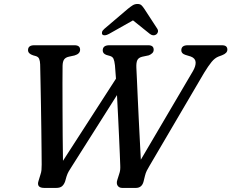

<svg xmlns="http://www.w3.org/2000/svg" viewBox="-20 -922 1136 942"><path d="M869.5 -675Q869.5 -700 901 -700H1068Q1083.5 -700 1089.5 -694.2Q1095.5 -688.5 1095.5 -678.5Q1095.5 -661 1069.5 -651L1052 -644.5Q1034 -637.5 1018 -618Q1002 -598.5 981 -564L713 -107.5Q705.5 -95.5 700 -84.2Q694.5 -73 691 -58.5L684.5 -32Q676.5 0 646.5 0H580Q564.5 0 557.2 -11Q550 -22 555.5 -39L564.5 -67.5Q568.5 -78.5 569.5 -88.2Q570.5 -98 570 -109Q569.5 -129 567.8 -167Q566 -205 564 -253.5Q562 -302 559.2 -354.2Q556.5 -406.5 554 -455.5L333 -106.5Q323.5 -92 317.2 -81.2Q311 -70.5 306.5 -56.5L299.5 -32Q294 -16.5 284.2 -8.2Q274.5 0 255.5 0H197.5Q157 0 169.5 -36L178.5 -65.5Q182.5 -77 183.5 -87.8Q184.5 -98.5 184.5 -115Q184.5 -133 184 -178.5Q183.5 -224 182.8 -283.5Q182 -343 181 -405.5Q180 -468 178.8 -521.2Q177.5 -574.5 177 -606.5Q176.5 -622.5 172.2 -633Q168 -643.5 155 -647L142.5 -650.5Q117.5 -658.5 117.5 -676Q117.5 -700 148 -700H345.5Q373 -700 373 -678Q373 -658 346 -650L318.5 -644Q302 -640.5 294.8 -630.5Q287.5 -620.5 287 -599Q286.5 -570.5 286.5 -515Q286.5 -459.5 286.8 -391.5Q287 -323.5 287.5 -255.5Q288 -187.5 289 -133L549 -536Q546 -578 544 -601.5Q541.5 -623.5 536.8 -633.8Q532 -644 519.5 -647.5L502 -652.5Q484 -659 484 -674.5Q484 -700 516.5 -700H707.5Q734 -700 734 -678Q734 -668 727 -661.2Q720 -654.5 710 -650.5L677 -643.5Q659.5 -639 653.8 -627Q648 -615 649 -590.5Q650 -571 651.8 -532Q653.5 -493 655.8 -442.2Q658 -391.5 660.8 -336.8Q663.5 -282 666.2 -230.5Q669 -179 671 -138.5L926.5 -573Q941 -598 939.8 -617Q938.5 -636 916.5 -644.5L889 -653Q869.5 -659.5 869.5 -675ZM514.5 -755.5Q492 -743.5 482.5 -752.5Q479 -756.5 480.5 -764.2Q482 -772 492 -780.5L606.5 -878Q620.5 -889.5 631 -896Q641.5 -902.5 654.5 -902.5Q667.5 -902.5 674.2 -896Q681 -889.5 688.5 -878L752 -780.5Q757 -772 754.5 -764.2Q752 -756.5 746 -752.5Q731.5 -743.5 715.5 -755.5L632.5 -822Z"/></svg>

Font: Fraunces 9pt S050
Style: Italic
Weight: 400
Italic angle: -16°
Version: Version 1.000; ttfautohint (v1.8.3)